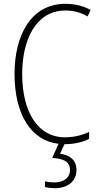

<svg xmlns="http://www.w3.org/2000/svg" viewBox="-20 -810 520 1004"><path d="M380 77C380 31 349 1 294 -6L317 -56H318C369 -56 414 -67 446 -84V-120C416 -106 373 -92 320 -92C178 -92 96 -224 96 -424C96 -599 166 -755 322 -755C359 -755 400 -747 438 -724L454 -758C413 -780 370 -790 322 -790C140 -790 56 -622 56 -424C56 -213 141 -75 286 -58L253 16C310 19 346 34 346 78C346 121 312 144 264 144C248 144 230 142 215 138V168C230 172 248 174 266 174C336 174 380 137 380 77Z"/></svg>

Font: Noto Sans Malayalam UI Condensed ExtraLight
Style: Regular
Weight: 200
Width: 3
Designer: Jelle Bosma - Monotype Design Team
Foundry: Monotype Imaging Inc.
Version: Version 2.104